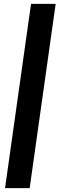

<svg xmlns="http://www.w3.org/2000/svg" viewBox="-20 -801 309 990"><path d="M133 169H6L140 -781H267Z"/></svg>

Font: Exo 2.0 Extra Bold
Style: Italic
Weight: 800
Italic angle: -8°
Designer: Natanael Gama
Version: Version 1.001;PS 001.001;hotconv 1.0.70;makeotf.lib2.5.58329